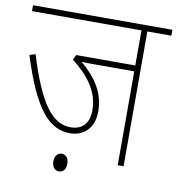

<svg xmlns="http://www.w3.org/2000/svg" viewBox="-79 -693 773 836"><g transform="rotate(10 308.0 -275.5)"><path d="M510 -596H616V-622H0V-596H484V-441H223L212 -419C281 -365 334 -301 334 -217C334 -158 305 -127 252 -127C170 -127 110 -211 48 -414L22 -406C96 -170 165 -101 255 -101C309 -101 360 -136 360 -215C360 -298 318 -360 251 -416C271 -415 294 -415 315 -415H484V0H510ZM205 32C205 58 220 71 236 71C253 71 267 59 267 32C267 8 255 -7 236 -7C219 -7 205 7 205 32Z"/></g></svg>

Font: Noto Sans Devanagari SemiCondensed Thin
Style: Regular
Weight: 100
Width: 4
Designer: Jelle Bosma - Monotype Design Team
Foundry: Monotype Imaging Inc.
Version: Version 2.004